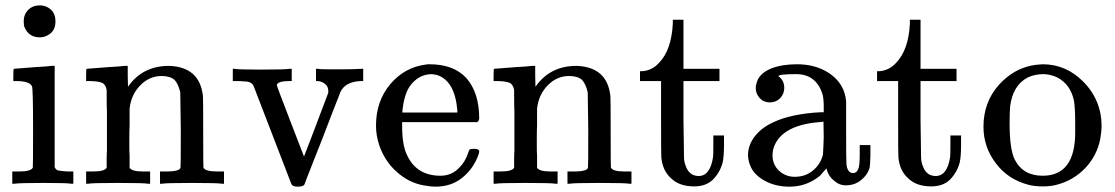

<svg xmlns="http://www.w3.org/2000/svg" viewBox="-20 -689 4180 720"><path d="M172 -652Q188 -636 188 -609Q188 -573 161 -558Q147 -549 129 -549Q87 -549 71 -589Q69 -597 69 -609Q69 -636 87 -653Q103 -669 131 -669Q155 -668 172 -652ZM108 -437Q129 -438 147.5 -439.5Q166 -441 174 -442H182H185V-62Q190 -52 197 -50Q203 -48 232 -46H255V0H247Q236 -3 143 -3Q52 -3 34 0H26V-46H42H53Q95 -46 103 -60Q104 -61 104 -205Q104 -356 100 -365Q92 -385 41 -385H30V-408Q30 -431 32 -431Q36 -431 108 -437Z M382 -437Q403 -438 421.5 -439.5Q440 -441 448 -442H456H459V-402L460 -364L461 -365Q515 -442 614 -442Q729 -438 741 -329Q742 -324 742 -190Q742 -61 743 -60Q751 -46 793 -46H804H820V0H812Q798 -3 700 -3Q602 -3 588 0H580V-46H596H604Q657 -46 657 -62Q658 -63 658 -200Q656 -341 656 -343Q648 -376 634 -390Q617 -404 586 -404Q541 -404 507 -370Q472 -335 466 -282V-264V-219Q465 -201 465 -168V-137Q465 -116 466 -107V-84V-66V-60Q474 -46 516 -46H527H543V0H535Q522 -3 423 -3Q324 -3 311 0H303V-46H319H330Q372 -46 380 -60V-68V-91Q380 -111 381 -123V-162V-203V-270Q380 -293 380 -328V-351Q377 -369 366 -377Q353 -384 321 -385H303V-408Q303 -431 305 -431Q308 -431 382 -437Z M1172 -431Q1178 -429 1220 -429H1256Q1305 -429 1337 -431H1342V-385H1331Q1275 -382 1257 -345Q1257 -344 1249.5 -325.5Q1242 -307 1225.5 -264.5Q1209 -222 1190 -172Q1171 -124 1153.5 -79.5Q1136 -35 1129 -17Q1122 1 1122 2Q1118 11 1097 11Q1078 11 1073 2Q934 -360 932 -364Q928 -374 921 -378Q917 -381 907 -383Q906 -383 877 -385H853V-431H859Q870 -428 956 -428Q1051 -428 1066 -431H1074V-385H1060Q1021 -384 1018 -370Q1018 -366 1069 -234L1120 -102Q1149 -176 1211 -341V-349Q1211 -365 1198 -375Q1185 -385 1169 -385H1165V-431Z M1770 -231H1488V-216Q1488 -142 1508 -104Q1544 -30 1632 -30Q1675 -30 1704 -62Q1724 -82 1735 -114Q1738 -125 1741 -128Q1744 -131 1757 -131Q1777 -131 1777 -121Q1777 -117 1774 -108Q1755 -56 1714 -23Q1673 11 1612 11Q1596 11 1568 6Q1512 -4 1466 -46Q1422 -86 1402 -145Q1390 -181 1390 -218Q1390 -310 1444 -374Q1498 -437 1577 -447Q1580 -448 1591 -448Q1682 -448 1730 -395Q1777 -340 1777 -245Q1777 -238 1770 -231ZM1695 -275Q1686 -384 1621 -407Q1615 -409 1600 -411Q1548 -411 1515 -363Q1495 -331 1489 -274V-267H1695Z M1910 -437Q1931 -438 1949.5 -439.5Q1968 -441 1976 -442H1984H1987V-402L1988 -364L1989 -365Q2043 -442 2142 -442Q2257 -438 2269 -329Q2270 -324 2270 -190Q2270 -61 2271 -60Q2279 -46 2321 -46H2332H2348V0H2340Q2326 -3 2228 -3Q2130 -3 2116 0H2108V-46H2124H2132Q2185 -46 2185 -62Q2186 -63 2186 -200Q2184 -341 2184 -343Q2176 -376 2162 -390Q2145 -404 2114 -404Q2069 -404 2035 -370Q2000 -335 1994 -282V-264V-219Q1993 -201 1993 -168V-137Q1993 -116 1994 -107V-84V-66V-60Q2002 -46 2044 -46H2055H2071V0H2063Q2050 -3 1951 -3Q1852 -3 1839 0H1831V-46H1847H1858Q1900 -46 1908 -60V-68V-91Q1908 -111 1909 -123V-162V-203V-270Q1908 -293 1908 -328V-351Q1905 -369 1894 -377Q1881 -384 1849 -385H1831V-408Q1831 -431 1833 -431Q1836 -431 1910 -437Z M2503 -615H2543V-431H2678V-385H2543V-241Q2545 -104 2545 -100Q2545 -83 2551 -68Q2564 -29 2600 -29Q2643 -29 2654 -100Q2655 -105 2655 -146V-181H2695V-146Q2695 -102 2690 -80Q2680 -42 2653 -15Q2627 10 2583 10Q2528 10 2497 -20Q2464 -49 2460 -100Q2459 -105 2459 -248V-385H2380V-422H2389Q2426 -425 2452 -454Q2498 -502 2503 -600Z M2829 -321Q2814 -338 2814 -359Q2814 -372 2822 -391Q2836 -418 2874 -433Q2913 -448 2969 -448Q3035 -448 3084 -418Q3132 -388 3147 -340Q3151 -327 3153 -309V-194Q3153 -91 3154 -80Q3154 -64 3159 -54Q3165 -40 3179 -40Q3192 -40 3198 -54Q3204 -66 3204 -109V-145H3244V-106Q3243 -67 3241 -59Q3232 -31 3208 -13Q3185 6 3151 6Q3127 6 3107 -12Q3087 -28 3080 -54V-58Q3074 -52 3068 -45Q3056 -31 3055 -30Q3005 11 2941 11Q2888 11 2848 -11Q2806 -34 2793 -69Q2785 -90 2785 -107Q2785 -154 2824 -193Q2847 -216 2881 -231Q2947 -262 3055 -268H3069V-290Q3069 -324 3063 -340Q3052 -373 3028 -392Q3003 -411 2966 -411Q2899 -411 2899 -403Q2921 -388 2921 -359Q2921 -338 2906 -321Q2890 -305 2867 -305Q2844 -305 2829 -321ZM3068 -233Q3064 -233 3063 -232Q2925 -223 2888 -151Q2877 -131 2877 -106Q2877 -72 2901 -49Q2926 -26 2960 -26Q3001 -26 3029 -50Q3057 -73 3066 -109Q3067 -116 3069 -175Z M3392 -615H3432V-431H3567V-385H3432V-241Q3434 -104 3434 -100Q3434 -83 3440 -68Q3453 -29 3489 -29Q3532 -29 3543 -100Q3544 -105 3544 -146V-181H3584V-146Q3584 -102 3579 -80Q3569 -42 3542 -15Q3516 10 3472 10Q3417 10 3386 -20Q3353 -49 3349 -100Q3348 -105 3348 -248V-385H3269V-422H3278Q3315 -425 3341 -454Q3387 -502 3392 -600Z M3726 -371Q3785 -436 3865 -446Q3887 -448 3890 -448Q3977 -448 4041 -384Q4111 -314 4111 -215Q4111 -198 4106 -168Q4094 -106 4050 -59Q4005 -12 3942 4Q3920 10 3890 10Q3860 10 3837 4Q3760 -16 3715 -76Q3668 -137 3668 -214Q3668 -306 3726 -371ZM3892 -411Q3862 -411 3835 -399Q3778 -370 3768 -290Q3766 -266 3766 -226Q3766 -130 3785 -91Q3816 -30 3890 -30Q4012 -30 4012 -193V-225Q4012 -288 4007 -313Q3994 -373 3944 -399Q3917 -411 3892 -411Z"/></svg>

Font: KaTeX_Main
Style: Regular
Weight: 400
Version: Version